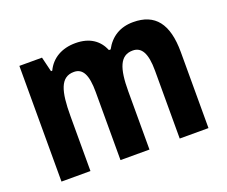

<svg xmlns="http://www.w3.org/2000/svg" viewBox="-96 -705 1008 853"><g transform="rotate(-20 407.5 -278.5)"><path d="M602 -557C540 -557 495 -529 467 -477H459C439 -525 398 -557 329 -557C264 -557 215 -528 191 -477H185L168 -547H61V0H198V-259C198 -377 215 -439 279 -439C321 -439 340 -403 340 -322V0H477V-275C477 -384 497 -439 557 -439C599 -439 620 -403 620 -321V0H756V-359C756 -494 705 -557 602 -557Z"/></g></svg>

Font: Noto Sans Thai Looped Condensed
Style: Bold
Weight: 700
Width: 3
Designer: Sasikarn Vongin, Ben Mitchell
Foundry: The Fontpad Ltd
Version: Version 1.001